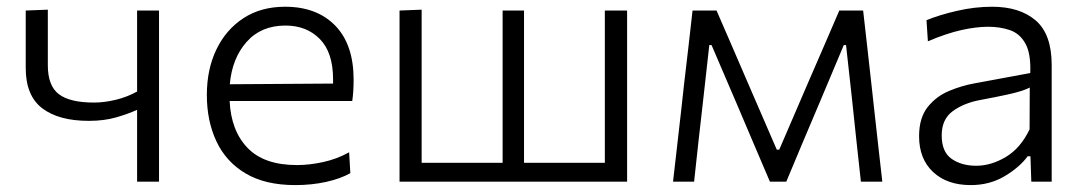

<svg xmlns="http://www.w3.org/2000/svg" viewBox="-20 -526 3142 556"><path d="M377 0V-208Q352 -196.5 316.8 -186.2Q281.5 -176 237.5 -176Q150 -176 102.2 -212.5Q54.5 -249 54.5 -329V-495.5L118.5 -498V-337Q118.5 -277.5 150.5 -253.2Q182.5 -229 252 -229Q282 -229 315.2 -237Q348.5 -245 377 -261V-495.5H440.5V0Z M835 10Q748 10 691.2 -23.8Q634.5 -57.5 606.8 -116.5Q579 -175.5 579 -251Q579 -325.5 606.8 -383Q634.5 -440.5 685.2 -473.5Q736 -506.5 805.5 -506.5Q897.5 -506.5 950.8 -451.8Q1004 -397 1004 -295.5Q1004 -259.5 1000 -233.5H645Q649 -147.5 696.8 -97.8Q744.5 -48 840 -48Q876.5 -48 916.2 -56.8Q956 -65.5 991 -85L994.5 -24.5Q966 -8.5 924.2 0.8Q882.5 10 835 10ZM806.5 -452Q736 -452 694 -404.5Q652 -357 645.5 -282L944.5 -284Q944.5 -290 944.5 -296.5Q944.5 -374 906.2 -413Q868 -452 806.5 -452Z M1137 0V-495.5L1201 -498V-54.5H1435.5V-495.5H1497.5V-54.5H1731.5V-495.5H1796V0Z M1929 0Q1935.5 -54.5 1941.2 -106.5Q1947 -158.5 1953 -210L1960.5 -278.5Q1967 -332.5 1973.2 -387Q1979.5 -441.5 1985.5 -495.5H2055Q2077 -444.5 2099.5 -393Q2122 -341.5 2143.5 -291L2229.5 -92.5H2236.5L2322 -291Q2344.5 -342.5 2366.5 -393.5Q2388.5 -444.5 2410.5 -495.5H2479.5Q2485.5 -442.5 2491.8 -386.8Q2498 -331 2504 -277.5L2511.5 -209.5Q2517 -159 2523 -106.2Q2529 -53.5 2535 0H2473Q2466.5 -59.5 2459.8 -120.8Q2453 -182 2447 -241.5L2430 -395.5H2423.5L2354.5 -231.5Q2330 -173.5 2305.5 -115.8Q2281 -58 2257 0H2209.5Q2185 -58 2160.2 -115.5Q2135.5 -173 2111.5 -230L2040.5 -395.5H2034L2017 -243Q2010 -182 2003.2 -121.2Q1996.5 -60.5 1990 0Z M2791 10Q2722.5 10 2682 -28Q2641.5 -66 2641.5 -131.5Q2641.5 -184.5 2666.2 -215.8Q2691 -247 2728 -262.5Q2765 -278 2801.5 -284.5L2963.5 -314.5Q2965.5 -371.5 2949.2 -400.2Q2933 -429 2904.5 -438.8Q2876 -448.5 2841.5 -448.5Q2807 -448.5 2764.2 -439Q2721.5 -429.5 2667 -406.5L2663 -467.5Q2699 -482.5 2750.8 -494.5Q2802.5 -506.5 2853 -506.5Q2933 -506.5 2979.2 -466.8Q3025.5 -427 3025.5 -338V0H2966.5L2964 -73.5H2956Q2932.5 -41.5 2889.2 -15.8Q2846 10 2791 10ZM2807 -46Q2850 -46 2892.8 -71.5Q2935.5 -97 2961.5 -151.5L2962 -272.5Q2953.5 -268 2939.5 -263.2Q2925.5 -258.5 2897.5 -252.2Q2869.5 -246 2819 -236.5Q2772 -228 2739.5 -204.5Q2707 -181 2707 -134Q2707 -86 2735.8 -66Q2764.5 -46 2807 -46Z"/></svg>

Font: Commissioner Light
Style: Regular
Weight: 300
Designer: Kostas Bartsokas
Foundry: Kostas Bartsokas
Version: Version 1.000; ttfautohint (v1.8.3)